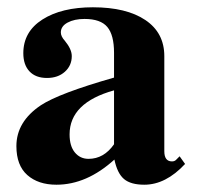

<svg xmlns="http://www.w3.org/2000/svg" viewBox="-20 -493 540 527"><path d="M473 -64 488 -43Q435 14 376 14Q339 14 320.5 -1.5Q302 -17 294 -55Q218 14 135 14Q85 14 55 -12.5Q25 -39 25 -92Q25 -159 92 -204Q142 -237 293 -280V-348Q293 -397 274.5 -419Q256 -441 212 -441Q184 -441 165.5 -431Q147 -421 147 -404Q147 -393 158 -381Q177 -358 177 -339Q177 -313 158 -296Q139 -279 109 -279Q78 -279 61 -297Q44 -315 44 -347Q44 -406 96.5 -439.5Q149 -473 235 -473Q327 -473 379 -438Q431 -403 431 -339V-78Q431 -50 452 -50Q459 -50 463 -54ZM293 -97V-245Q171 -211 171 -124Q171 -92 185.5 -74.5Q200 -57 223 -57Q265 -57 293 -97Z"/></svg>

Font: STIX
Style: Bold
Weight: 700
Designer: MicroPress Inc., with final additions and corrections provided by Coen Hoffman, Elsevier (retired)
Version: Version 1.1.1